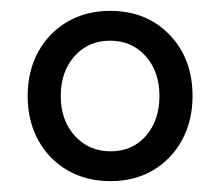

<svg xmlns="http://www.w3.org/2000/svg" viewBox="-20 -727 406 354"><path d="M184 -393Q139 -393 104.5 -413Q70 -433 50.5 -468.5Q31 -504 31 -550Q31 -596 50.5 -631.5Q70 -667 104.5 -687Q139 -707 183 -707Q250 -707 292.5 -663Q335 -619 335 -550Q335 -504 315.5 -468.5Q296 -433 262 -413Q228 -393 184 -393ZM184 -448Q224 -448 249 -476.5Q274 -505 274 -550Q274 -595 248.5 -623.5Q223 -652 183 -652Q143 -652 117.5 -623.5Q92 -595 92 -550Q92 -505 118 -476.5Q144 -448 184 -448Z"/></svg>

Font: Figtree Light
Style: Regular
Weight: 300
Designer: Erik Kennedy
Foundry: Erik Kennedy
Version: Version 2.001;gftools[0.9.30]